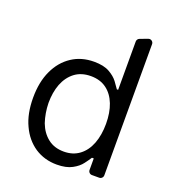

<svg xmlns="http://www.w3.org/2000/svg" viewBox="-139 -869 899 989"><g transform="rotate(20 310.5 -374.0)"><path d="M162.3 -23.1Q109.4 -58.6 80.6 -121.4Q51.1 -183.6 51.1 -271.3Q51.1 -358 80.6 -420.5Q109.7 -483.3 162.6 -518.1Q214.5 -552.6 284.1 -552.6Q337 -552.6 368.3 -534.8Q399.1 -517.4 415.8 -495.4Q431.8 -473.7 441.8 -458.8H448.9V-723.7Q448.9 -730.1 452.6 -735.4Q456.3 -740.8 462.4 -742.9L504.6 -758.9Q509.6 -760.3 511.7 -760.3Q520.2 -760.3 526.5 -754.3Q532.7 -748.2 532.7 -739.3V-21Q532.7 -12.1 526.6 -6Q520.6 0 511.7 0H472.3Q463.8 0 457.7 -6Q451.7 -12.1 451.7 -21V-83.8H441.8Q430.4 -66.1 415.5 -46.5Q398.4 -23.4 366.8 -6.4Q334.5 11.4 282.7 11.4Q215.2 11.4 162.3 -23.1ZM152.7 -167.3Q170.8 -119.7 206 -92Q241.5 -63.9 294 -63.9Q344.1 -63.9 379.3 -90.6Q414.1 -116.8 432.2 -163.7Q450.3 -211.3 450.3 -272.7Q450.3 -333.5 432.5 -379.6Q414.4 -425.8 380 -451.3Q345.2 -477.3 294 -477.3Q241.1 -477.3 205.3 -449.9Q170.1 -422.6 152.3 -376.8Q134.9 -331 134.9 -272.7Q136 -217.3 152.7 -167.3Z"/></g></svg>

Font: DeltaSans
Style: Regular
Weight: 400
Designer: Rasmus Andersson
Foundry: rsms
Version: Version 3.012